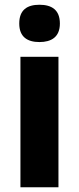

<svg xmlns="http://www.w3.org/2000/svg" viewBox="-20 -788 332 808"><path d="M146 -768C95 -768 61 -747 61 -689C61 -632 96 -611 146 -611C196 -611 232 -632 232 -689C232 -747 197 -768 146 -768ZM226 -549H66V0H226Z"/></svg>

Font: Noto Sans Arabic UI SmCn XBd
Style: Regular
Weight: 800
Width: 4
Designer: Monotype Design Team, Nadine Chahine and Nizar Qandah
Foundry: Monotype Imaging Inc.
Version: Version 2.010